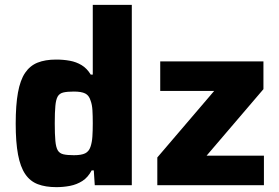

<svg xmlns="http://www.w3.org/2000/svg" viewBox="-20 -763 1151 791"><path d="M212.3 8Q167.8 8 135.9 -4.1Q104.1 -16.1 84 -45.7Q63.8 -75.3 54.3 -126Q44.7 -176.7 44.7 -253.6Q44.7 -330.4 54 -381.7Q63.3 -432.9 83.3 -462.7Q103.4 -492.4 134.9 -505Q166.4 -517.6 211.3 -517.6Q241.4 -517.6 267.8 -512.7Q294.2 -507.9 316.1 -494.7Q338.1 -481.6 353.9 -455.6H362.2V-743H523V0H370.4L366.4 -61H357.6Q342.6 -32.3 319.4 -17.4Q296.1 -2.6 268.5 2.7Q241 8 212.3 8ZM284.4 -123.6Q315.2 -123.6 330.8 -131.3Q346.5 -139 353 -158.8Q359 -176.6 360.6 -200.1Q362.2 -223.6 362.2 -255Q362.2 -286.5 360.8 -309.2Q359.4 -331.9 353.4 -347.9Q346.9 -370 331 -377.9Q315.2 -385.8 284.4 -385.8Q257.1 -385.8 241.3 -382.1Q225.4 -378.4 217.9 -365.8Q210.5 -353.1 208.1 -326.8Q205.6 -300.6 205.6 -255Q205.6 -209.4 208.1 -182.9Q210.5 -156.4 217.9 -143.7Q225.4 -131 241.3 -127.3Q257.1 -123.6 284.4 -123.6ZM628.1 0V-114.3L862.3 -388.3H640.1V-510H1065.3V-395.7L831.1 -121.7H1067.3V0Z"/></svg>

Font: Saira Thin
Style: Regular
Weight: 100
Designer: Hector Gatti with collaboration of the Omnibus-Type team
Foundry: Omnibus-Type
Version: Version 1.101